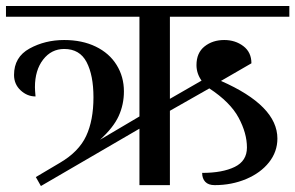

<svg xmlns="http://www.w3.org/2000/svg" viewBox="-32 -620 989 643"><path d="M937 -564H537V-289L643 -350Q626 -374 626 -402Q626 -443 653 -464.5Q680 -486 719 -486Q756 -486 783 -465.5Q810 -445 810 -408L708 -349Q897 -266 897 -156Q897 -112 869 -76.5Q841 -41 792.5 -20.5Q744 0 687 0Q666 0 655.5 -11Q645 -22 645 -41Q713 -41 754 -61Q795 -81 795 -126Q795 -174 767 -226Q739 -278 669 -324L537 -249V0H435V-189L105 3L88 -27L169 -75Q232 -112 256.5 -164.5Q281 -217 281 -294Q281 -368 258 -412Q235 -456 183 -456Q140 -456 112.5 -420.5Q85 -385 85 -328Q85 -319 87 -297Q59 -297 37 -317.5Q15 -338 15 -369Q15 -429 67 -457.5Q119 -486 183 -486Q243 -486 288.5 -464Q334 -442 358.5 -402.5Q383 -363 383 -314Q383 -270 365.5 -231.5Q348 -193 303 -152L435 -230V-564H-12V-600H937Z"/></svg>

Font: Arya
Style: Regular
Weight: 400
Designer: Eduardo Rodriguez Tunni, Modular Infotech
Foundry: Eduardo Rodriguez Tunni, Modular Infotech
Version: Version 1.002